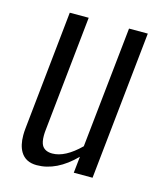

<svg xmlns="http://www.w3.org/2000/svg" viewBox="-93 -646 599 723"><g transform="rotate(15 206.0 -284.5)"><path d="M117.7 8.8Q74.2 8.8 54.7 -23.4Q40 -47.9 40 -87.4Q40 -100.1 41.5 -114.7L89.8 -578.1H163.6L116.7 -129.9Q115.2 -116.7 115.2 -106Q115.2 -80.6 123 -67.4Q134.8 -48.8 163.1 -48.8Q212.9 -48.8 271 -106L320.8 -578.1H394L333.5 0H260.3L267.1 -64Q195.3 8.8 117.7 8.8Z"/></g></svg>

Font: Oswald
Style: Light
Weight: 300
Designer: Vernon Adams
Foundry: Vernon Adams
Version: 3.0; ttfautohint (v0.95.6-bc232) -l 8 -r 50 -G 200 -x 0 -w "